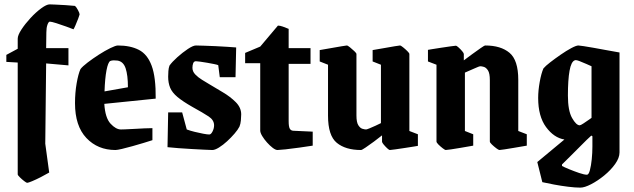

<svg xmlns="http://www.w3.org/2000/svg" viewBox="-20 -675 2899 878"><path d="M104 161Q101 161 90.5 153Q80 145 70.5 135.5Q61 126 61 123V-389L9 -392V-424L61 -452V-498Q61 -514 78 -540Q95 -566 119.5 -592.5Q144 -619 168.5 -637Q193 -655 207 -655Q213 -655 234 -654Q255 -653 280.5 -651.5Q306 -650 323 -648Q329 -643 336.5 -629Q344 -615 344 -609Q344 -607 338 -591Q332 -575 325 -559Q318 -543 316 -541Q306 -545 283 -553.5Q260 -562 237.5 -569Q215 -576 208 -576Q202 -576 197 -562Q192 -548 192 -527L191 -455H293V-376L191 -385L187 -18L205 114Q188 124 166.5 135Q145 146 127 153.5Q109 161 104 161Z M677 -34Q662 -29 637 -21.5Q612 -14 585.5 -6.5Q559 1 537.5 6Q516 11 508 11Q427 11 375 -44Q323 -99 323 -203Q323 -251 330.5 -294Q338 -337 348 -359Q357 -371 380.5 -389Q404 -407 432 -425Q460 -443 484.5 -455Q509 -467 519 -467Q576 -467 615 -447Q654 -427 673.5 -374.5Q693 -322 692 -224L457 -200Q461 -136 485.5 -109.5Q510 -83 533 -83Q535 -83 552 -83.5Q569 -84 593 -85.5Q617 -87 640 -88Q663 -89 677 -89ZM484 -396Q474 -390 467 -353.5Q460 -317 458 -257L565 -276Q565 -331 554.5 -362.5Q544 -394 517 -398Q510 -399 500.5 -399Q491 -399 484 -396Z M951 11Q940 11 914.5 9.5Q889 8 857.5 6.5Q826 5 796 2.5Q766 0 746 -2L749 -161H813L834 -83Q850 -77 870.5 -72Q891 -67 909.5 -63.5Q928 -60 937 -60Q945 -60 952 -74Q959 -88 959 -102Q959 -126 934 -142.5Q909 -159 860 -186Q816 -211 791.5 -231.5Q767 -252 758 -274Q749 -296 749 -324Q749 -336 750 -350Q751 -364 755 -375Q767 -392 791 -413.5Q815 -435 839 -451Q863 -467 876 -467Q889 -467 913 -466Q937 -465 965 -464Q993 -463 1018.5 -461Q1044 -459 1060 -458L1057 -322H985L978 -377Q974 -379 959.5 -382Q945 -385 927.5 -388Q910 -391 895.5 -393Q881 -395 876 -395Q867 -395 863.5 -386Q860 -377 860 -365Q860 -348 873 -334.5Q886 -321 904 -310Q922 -299 937 -290Q965 -273 999 -253Q1033 -233 1058 -208Q1083 -183 1083 -152Q1083 -140 1081.5 -124Q1080 -108 1075 -96Q1068 -82 1052.5 -64Q1037 -46 1018.5 -29Q1000 -12 981.5 -0.5Q963 11 951 11Z M1249 11Q1240 11 1227 1Q1214 -9 1201 -23.5Q1188 -38 1179 -53Q1170 -68 1170 -78V-386H1101V-433L1170 -462L1251 -558Q1260 -558 1273 -553.5Q1286 -549 1300 -543V-455H1400V-383H1300V-121Q1300 -95 1305.5 -86Q1311 -77 1323 -77L1410 -73V-9Q1384 -5 1349 0Q1314 5 1285.5 8Q1257 11 1249 11Z M1631 11Q1560 11 1520 -22Q1480 -55 1480 -146V-379L1442 -394V-446Q1442 -446 1459 -449Q1476 -452 1499.5 -456Q1523 -460 1542.5 -463.5Q1562 -467 1566 -467Q1570 -467 1580.5 -458.5Q1591 -450 1600.5 -441Q1610 -432 1610 -428V-147Q1610 -116 1618.5 -102.5Q1627 -89 1637.5 -86Q1648 -83 1654 -83Q1657 -83 1669.5 -88Q1682 -93 1697 -100Q1712 -107 1722 -112V-379L1684 -394V-446Q1684 -446 1701.5 -449Q1719 -452 1742 -456Q1765 -460 1785 -463.5Q1805 -467 1809 -467Q1813 -467 1823.5 -458.5Q1834 -450 1843 -441Q1852 -432 1852 -428V-76L1891 -61V-8Q1891 -8 1873.5 -5Q1856 -2 1832 1.5Q1808 5 1788 8Q1768 11 1763 11Q1759 11 1750.5 3Q1742 -5 1734.5 -14Q1727 -23 1727 -27V-56Q1711 -43 1690 -27.5Q1669 -12 1652 -0.5Q1635 11 1631 11Z M2018 11Q2015 11 2004.5 3Q1994 -5 1985 -14Q1976 -23 1976 -28V-379L1937 -394V-447Q1937 -447 1954.5 -450Q1972 -453 1996 -456.5Q2020 -460 2040 -463Q2060 -466 2065 -466Q2068 -466 2077 -458Q2086 -450 2093.5 -441Q2101 -432 2101 -428V-399Q2118 -412 2139.5 -427.5Q2161 -443 2178 -455Q2195 -467 2199 -467Q2270 -467 2310 -433.5Q2350 -400 2350 -310V-76L2389 -61V-9Q2389 -9 2371.5 -6Q2354 -3 2330.5 1Q2307 5 2287.5 8Q2268 11 2264 11Q2260 11 2249.5 3Q2239 -5 2229.5 -14Q2220 -23 2220 -28V-308Q2220 -340 2211.5 -353Q2203 -366 2193 -369Q2183 -372 2177 -372Q2171 -372 2149.5 -362Q2128 -352 2106 -343V-76L2144 -61V-9Q2144 -9 2127 -6Q2110 -3 2086.5 1Q2063 5 2043 8Q2023 11 2018 11Z M2634 183Q2611 183 2578.5 179Q2546 175 2514 169Q2482 163 2460 158L2437 66L2561 -37Q2513 -45 2477 -94Q2441 -143 2441 -227Q2441 -261 2448 -300Q2455 -339 2465 -362Q2474 -373 2496 -390Q2518 -407 2544 -425Q2570 -443 2592.5 -455Q2615 -467 2625 -467Q2630 -467 2649 -464Q2668 -461 2694 -456.5Q2720 -452 2746 -447Q2772 -442 2790.5 -439Q2809 -436 2813 -435V22Q2813 47 2793 75Q2773 103 2743 127.5Q2713 152 2683 167.5Q2653 183 2634 183ZM2631 -102Q2635 -102 2648 -110.5Q2661 -119 2673 -127.5Q2685 -136 2685 -136V-372Q2678 -375 2661.5 -382.5Q2645 -390 2629 -396Q2613 -402 2608 -399Q2592 -393 2584.5 -351.5Q2577 -310 2577 -238Q2577 -169 2596 -135.5Q2615 -102 2631 -102ZM2664 124Q2672 124 2677.5 103.5Q2683 83 2686 53.5Q2689 24 2689 -5V-52L2684 -55Q2665 -38 2638.5 -11Q2612 16 2587 40.5Q2562 65 2550 77V84Q2559 89 2582 98.5Q2605 108 2628.5 116Q2652 124 2664 124Z"/></svg>

Font: Grenze Gotisch
Style: Bold
Weight: 700
Designer: Renata Polastri
Foundry: Omnibus-Type
Version: Version 1.001